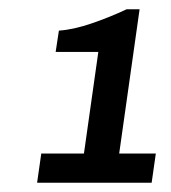

<svg xmlns="http://www.w3.org/2000/svg" viewBox="-20 -816 368 414"><path d="M60 -422 69 -485H161L192 -704H100L107 -750Q138 -752 177.5 -765.5Q217 -779 253 -796H281L237 -485H316L307 -422Z"/></svg>

Font: Chivo Medium SemiBold
Style: Italic
Weight: 600
Italic angle: -8.05°
Version: Version 2.002